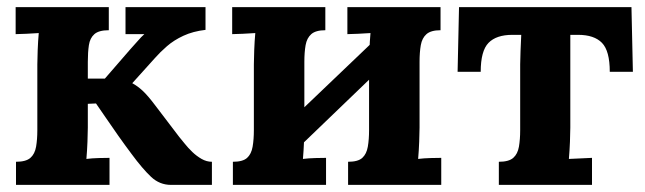

<svg xmlns="http://www.w3.org/2000/svg" viewBox="-20 -520 1815 540"><path d="M25 0V-65Q53 -65 65.5 -76Q78 -87 81.5 -107.5Q85 -128 85 -154V-339Q85 -353 86 -379Q87 -405 89 -427Q73 -426 54 -425Q35 -424 24 -424V-500H286V-435Q258 -435 245.5 -424Q233 -413 230 -393Q227 -373 227 -346V-299H275L347 -382Q360 -396 368.5 -406Q377 -416 386 -424H333V-500H558V-436Q523 -432 496 -419.5Q469 -407 449.5 -390Q430 -373 416 -357L352 -286Q367 -278 381.5 -264.5Q396 -251 417 -223L484 -135Q490 -128 499.5 -116Q509 -104 521 -92.5Q533 -81 547 -73Q561 -65 576 -65V0H461Q429 0 405 -22.5Q381 -45 350 -87Q332 -111 312.5 -138.5Q293 -166 276.5 -190.5Q260 -215 250 -229L227 -228V-161Q227 -147 226 -121.5Q225 -96 223 -73Q239 -75 258 -75.5Q277 -76 288 -76V0Z M895 -435Q868 -435 855.5 -424Q843 -413 839.5 -393Q836 -373 836 -346V-161Q836 -147 835 -121.5Q834 -96 832 -73Q848 -75 867.5 -75.5Q887 -76 897 -76V0H635V-65Q663 -65 675 -76Q687 -87 690.5 -107.5Q694 -128 694 -154V-339Q694 -353 695 -379Q696 -405 698 -427Q682 -426 663 -425Q644 -424 633 -424V-500H895ZM1043 -416 1091 -366 804 -90 755 -141ZM1219 -435Q1192 -435 1179.5 -424Q1167 -413 1163.5 -393Q1160 -373 1160 -346V-161Q1160 -147 1159 -121.5Q1158 -96 1156 -73Q1172 -75 1191.5 -75.5Q1211 -76 1221 -76V0H959V-65Q987 -65 999 -76Q1011 -87 1014.5 -107.5Q1018 -128 1018 -154V-339Q1018 -353 1019 -379Q1020 -405 1022 -427Q1006 -426 987 -425Q968 -424 957 -424V-500H1219Z M1383 0V-65Q1411 -65 1423.5 -76Q1436 -87 1439.5 -107.5Q1443 -128 1443 -154V-339Q1443 -353 1444 -376.5Q1445 -400 1446 -422H1421Q1376 -422 1354 -399.5Q1332 -377 1332 -318H1267L1271 -500H1756L1760 -318H1695Q1695 -377 1673 -399.5Q1651 -422 1606 -422H1584V-161Q1584 -147 1583 -121.5Q1582 -96 1580 -73L1645 -76V0Z"/></svg>

Font: Lora
Style: Weight 700
Weight: 700
Designer: Olga Karpushina, Alexei Vanyashin (Cyrillic)
Foundry: Cyreal
Version: Version 3.001